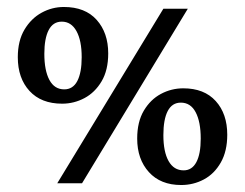

<svg xmlns="http://www.w3.org/2000/svg" viewBox="-20 -525 703 550"><path d="M144 0 448 -500H518L215 0ZM158 -228Q98 -228 64.5 -264.5Q31 -301 31 -361Q31 -408 50 -440Q69 -472 99 -488.5Q129 -505 163 -505Q224 -505 257 -468Q290 -431 290 -372Q290 -324 271 -292Q252 -260 222 -244Q192 -228 158 -228ZM164 -269Q189 -269 201.5 -293Q214 -317 214 -361Q214 -409 199 -436Q184 -463 157 -463Q132 -463 119.5 -439Q107 -415 107 -371Q107 -323 121.5 -296Q136 -269 164 -269ZM499 5Q440 5 406.5 -32Q373 -69 373 -128Q373 -176 392 -208Q411 -240 441 -256Q471 -272 505 -272Q565 -272 598 -235.5Q631 -199 631 -139Q631 -92 612.5 -59.5Q594 -27 564 -11Q534 5 499 5ZM506 -37Q530 -37 542.5 -60.5Q555 -84 555 -128Q555 -176 540.5 -203.5Q526 -231 498 -231Q473 -231 460.5 -207Q448 -183 448 -138Q448 -90 463 -63.5Q478 -37 506 -37Z"/></svg>

Font: Rasa Medium
Style: Regular
Weight: 500
Designer: Anna Giedrys (Yrsa+Rasa design), David Brezina (Yrsa art-direction, Rasa art-direction, design)
Foundry: Rosetta Type Foundry
Version: Version 2.004